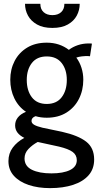

<svg xmlns="http://www.w3.org/2000/svg" viewBox="-20 -720 506 990"><path d="M238 250Q176.5 250 128 233.8Q79.5 217.5 51.5 186.5Q23.5 155.5 23.5 110.5Q23.5 71 45.8 41Q68 11 105.5 -9Q82 -20.5 70 -36.5Q58 -52.5 58 -73.5Q58 -96.5 72 -114.2Q86 -132 114 -143.5Q75 -169.5 54 -213Q33 -256.5 33 -309Q33 -362.5 55.5 -405.8Q78 -449 120 -474.5Q162 -500 221 -500Q254.5 -500 283 -490.5Q311.5 -481 335 -463Q355.5 -478.5 381.5 -487.2Q407.5 -496 437.5 -496Q443 -496 447 -495.8Q451 -495.5 454 -495L444 -430Q439.5 -430.5 434.2 -430.8Q429 -431 422.5 -431Q415 -431 400.8 -429.2Q386.5 -427.5 373.5 -423Q391 -399.5 400.2 -370.2Q409.5 -341 409.5 -309Q409.5 -254.5 387 -210Q364.5 -165.5 322.2 -139.2Q280 -113 221 -113Q205.5 -113 191 -115Q176.5 -117 163.5 -121Q142.5 -113.5 142.5 -96.5Q142.5 -84.5 156.2 -76.5Q170 -68.5 199 -61.5L299.5 -40.5Q383.5 -21.5 424.5 10.5Q465.5 42.5 465.5 102.5Q465.5 151 436.8 183.8Q408 216.5 356.8 233.2Q305.5 250 238 250ZM245 174Q306 174 341 156.8Q376 139.5 376 106Q376 79 354.2 63.2Q332.5 47.5 284.5 36L174.5 12Q147.5 26.5 127 47.8Q106.5 69 106.5 97Q106.5 136.5 144.2 155.2Q182 174 245 174ZM221 -184Q271.5 -184 298 -218.5Q324.5 -253 324.5 -308Q324.5 -361 298 -395Q271.5 -429 221 -429Q170.5 -429 144.2 -395Q118 -361 118 -308Q118 -253 144.2 -218.5Q170.5 -184 221 -184ZM250 -576Q202 -576 170.8 -593.8Q139.5 -611.5 124.2 -639.8Q109 -668 109 -700.5H188Q188 -672.5 205 -657.2Q222 -642 250 -642Q278.5 -642 295.2 -657.2Q312 -672.5 312 -700.5H391Q391 -668 376 -639.8Q361 -611.5 329.8 -593.8Q298.5 -576 250 -576Z"/></svg>

Font: Cabin
Style: Regular
Weight: 400
Width: 4
Designer: Pablo Impallari
Foundry: Pablo Impallari. http://www.impallari.com Igino Marini. http://www.ikern.com
Version: Version 3.001